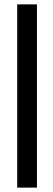

<svg xmlns="http://www.w3.org/2000/svg" viewBox="-20 -731 242 883"><path d="M59.1 131.8V-710.9H149.9V131.8Z"/></svg>

Font: Roboto Slab LO Black
Style: Regular
Weight: 900
Designer: Google
Version: Version 2.000